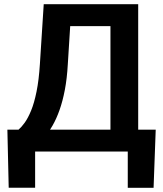

<svg xmlns="http://www.w3.org/2000/svg" viewBox="-20 -731 787 926"><path d="M630.9 -105.5V0H112.8V-105.5ZM149.4 -105.5V174.3H22L15.6 -105.5ZM731 -105.5 720.7 174.8H596.2V-105.5ZM547.4 -710.9V-605H212.4V-710.9ZM646.5 -710.9V0H512.7V-710.9ZM190.9 -710.9H325.2L307.1 -421.9Q303.2 -352.1 292.7 -297.4Q282.2 -242.7 267.1 -200.2Q252 -157.7 233.6 -125.7Q215.3 -93.8 195.1 -70.3Q174.8 -46.9 153.6 -30Q132.3 -13.2 111.8 0H37.1V-105.5H69.3Q83.5 -117.7 99.4 -139.6Q115.2 -161.6 130.1 -197.8Q145 -233.9 156.2 -289.1Q167.5 -344.2 172.4 -421.9Z"/></svg>

Font: Roboto SemiBold
Style: Regular
Weight: 600
Designer: Christian Robertson
Foundry: Google
Version: Version 3.009; 2024